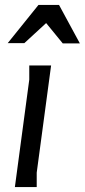

<svg xmlns="http://www.w3.org/2000/svg" viewBox="-20 -754 342 774"><path d="M128 0H40L98 -433V-490H186L128 -58ZM166 -661 78 -580H11L135 -734H218L302 -579H233Z"/></svg>

Font: Rosario Light
Style: Italic
Weight: 300
Italic angle: -8.05°
Designer: Hector Gatti
Foundry: Omnibus Type
Version: Version 1.101; ttfautohint (v1.8.1.43-b0c9)